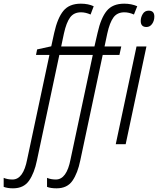

<svg xmlns="http://www.w3.org/2000/svg" viewBox="-141 -785 860 1045"><path d="M656 -638Q675 -638 687 -655Q699 -672 699 -695Q699 -727 668 -727Q647 -727 636 -709Q625 -691 625 -671Q625 -638 656 -638ZM489 0H543L656 -532H602ZM-70 240Q-12 240 17 198.5Q46 157 60 88L182 -486H364L243 82Q222 192 163 192Q136 192 115 183V232Q134 240 167 240Q225 240 253.5 198.5Q282 157 296 88L418 -486H509L519 -532H428L443 -603Q456 -662 476.5 -690Q497 -718 536 -718Q561 -718 588 -706L606 -751Q574 -765 535 -765Q472 -765 440 -726Q408 -687 390 -606L373 -532H192L207 -603Q220 -662 240.5 -690Q261 -718 300 -718Q325 -718 352 -706L369 -751Q339 -765 299 -765Q236 -765 204 -726Q172 -687 154 -606L138 -533L61 -516L55 -486H128L7 82Q-14 192 -73 192Q-100 192 -121 183V232Q-100 240 -70 240Z"/></svg>

Font: Noto Sans Display SemiCondensed Light
Style: Italic
Weight: 300
Width: 4
Italic angle: -12°
Designer: Monotype Design Team
Foundry: Monotype Imaging Inc.
Version: Version 1.900